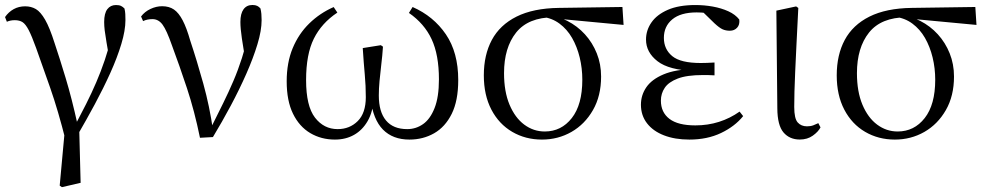

<svg xmlns="http://www.w3.org/2000/svg" viewBox="-20 -551 3998 778"><path d="M221.9 201.2 245.4 -54.5 246.5 19.9Q215.7 -102.8 183.4 -195.1Q151.1 -287.4 126.3 -356.6Q108.7 -405.3 96.2 -429.3Q83.7 -453.2 71.4 -461.2Q59.1 -469.2 39.8 -469.2Q21.9 -469.2 7.8 -462.8L0.4 -481.9Q14.8 -502.6 35.5 -514Q56.1 -525.4 81.9 -525.4Q106.2 -525.4 125.3 -514.3Q144.3 -503.2 162.9 -471Q181.4 -438.9 201.1 -376.7Q221.1 -317.3 246.1 -234.6Q271.1 -151.9 294.4 -45.7L300.6 -44.3L306.7 189.8L230.9 207.4ZM294.2 -3.5 276.9 -28.9Q305.5 -83.1 328.6 -128.9Q351.7 -174.7 370.2 -218Q388.8 -261.2 404.6 -307.8Q420.3 -354.4 434.1 -409.4L425.5 -298.4Q416.6 -349.9 411.6 -379.4Q406.6 -409 404.3 -427.5Q402.1 -446.1 402.1 -461.8Q402.1 -496.9 414.9 -513.8Q427.7 -530.6 449.9 -530.6Q462.8 -530.6 470.3 -527Q477.8 -523.4 484.4 -516.5Q487.1 -505 487.7 -494.2Q488.3 -483.3 488.3 -469.6Q488.3 -427.9 471.7 -372.9Q455.2 -317.8 427.1 -255.6Q399 -193.4 364.3 -128.8Q329.5 -64.3 294.2 -3.5Z M790.3 7.3Q768.3 -100.7 737.6 -193.6Q706.8 -286.5 676.7 -367.2Q655.2 -428.8 638.7 -451.1Q622.3 -473.5 597.8 -473.5Q575.8 -473.5 559.8 -465.5L551.6 -484.2Q566.3 -503.8 589.8 -514.8Q613.4 -525.8 636.8 -525.8Q665.3 -525.8 684.9 -512.4Q704.4 -498.9 720.3 -468.4Q736.3 -437.9 750.9 -386.3Q777.8 -305.9 803.7 -212.5Q829.6 -119.1 843.2 -22.3H828.7L835.1 -33.8Q861.7 -86.9 884.2 -132.7Q906.7 -178.4 925.6 -222.6Q944.6 -266.8 960.3 -315.8Q975.9 -364.7 989.7 -423.6L976.7 -295.2Q965.9 -355.7 960 -395.9Q954.1 -436.1 954.1 -462Q954.1 -495.7 966.8 -513.3Q979.5 -530.8 1002.9 -530.8Q1014.8 -530.8 1022.2 -527.2Q1029.5 -523.6 1035.4 -516.7Q1038.1 -505.4 1039.1 -494.5Q1040.1 -483.5 1040.1 -469.6Q1040.1 -427.2 1023.1 -371.4Q1006.2 -315.7 978.2 -252.2Q950.2 -188.7 915.1 -122.9Q880 -57.2 842.8 4.4Z M1337.1 14.6Q1281.7 14.6 1237.2 -11.7Q1192.7 -38.1 1167.2 -90.4Q1141.7 -142.6 1141.7 -221.4Q1141.7 -297.1 1165.9 -355.6Q1190.2 -414.1 1233.3 -456.1Q1276.4 -498.1 1332.1 -522.4L1347 -500Q1283.1 -457.5 1251.7 -394.3Q1220.3 -331.2 1220.3 -226.6Q1220.3 -121.3 1256.3 -74.5Q1292.3 -27.8 1348.2 -27.8Q1396.9 -27.8 1429.6 -60.4Q1462.3 -93 1462.3 -157.3Q1462.3 -203.8 1458.1 -249Q1453.9 -294.1 1449.9 -356.2L1523.2 -367.9L1531.8 -361.9Q1529.4 -324.8 1525 -289.5Q1520.7 -254.2 1517.9 -222.8Q1515 -191.4 1515 -164.1Q1515 -97.7 1544.2 -62.8Q1573.3 -27.8 1630.1 -27.8Q1665.5 -27.8 1694.4 -48.2Q1723.3 -68.5 1740.9 -113.1Q1758.6 -157.6 1758.6 -229.5Q1758.6 -328.9 1728.9 -392.3Q1699.3 -455.6 1637 -498.6L1651.9 -522.6Q1736.7 -485.3 1786.7 -411.9Q1836.8 -338.4 1836.8 -226.7Q1836.8 -142.9 1810.4 -89.7Q1784 -36.5 1739 -10.9Q1694.1 14.6 1639 14.6Q1571.7 14.6 1531.8 -25.9Q1492 -66.5 1481.7 -149.5H1494Q1490.9 -97.3 1469.7 -60.4Q1448.5 -23.6 1414.6 -4.5Q1380.8 14.6 1337.1 14.6Z M2176 14.6Q2109.2 14.6 2055.5 -16.8Q2001.8 -48.2 1971.1 -106.9Q1940.5 -165.5 1940.5 -245.6Q1940.5 -328.5 1973 -389.2Q2005.6 -450 2073.2 -483.8Q2140.9 -517.6 2244.8 -519L2502.1 -522.7L2506.8 -450L2240.1 -475.1L2223.2 -481Q2120.5 -480.5 2071.4 -419.1Q2022.4 -357.7 2022.4 -254.5Q2022.4 -179.9 2044.6 -126.9Q2066.9 -73.9 2104.2 -46.1Q2141.6 -18.2 2187.4 -18.2Q2254.4 -18.2 2297 -72.6Q2339.6 -127 2339.6 -227.7Q2339.6 -274.5 2329 -318.2Q2318.4 -361.8 2298.1 -397.3Q2277.7 -432.7 2247 -455.4Q2216.4 -478.1 2175.6 -483L2189 -492Q2236.9 -487.6 2278.2 -466.6Q2319.5 -445.6 2350.2 -411.9Q2380.9 -378.2 2398.3 -334.6Q2415.7 -291.1 2415.7 -240.9Q2415.7 -162.3 2382.7 -104.9Q2349.8 -47.5 2295.5 -16.4Q2241.2 14.6 2176 14.6Z M2773.3 14.6Q2715 14.6 2670.7 -2.5Q2626.3 -19.6 2601.7 -51.5Q2577.1 -83.4 2577.1 -126.7Q2577.1 -165.3 2598.9 -197.3Q2620.7 -229.3 2668.5 -249.5Q2716.3 -269.8 2793.7 -271.6V-263.4Q2690.9 -266.8 2644.3 -302.9Q2597.7 -339 2597.7 -390.7Q2597.7 -428.3 2619.7 -460Q2641.6 -491.8 2686.1 -511.2Q2730.6 -530.6 2797.8 -530.6Q2833.9 -530.6 2868.4 -524.4Q2903 -518.1 2931.3 -505.3Q2959.6 -492.4 2975.6 -471.9Q2978.2 -450.8 2966.8 -438.7Q2955.5 -426.5 2937.6 -426.5Q2920.7 -426.5 2907.7 -432.4Q2894.7 -438.4 2874.9 -456.8L2817.6 -512.6L2873.7 -511.5L2883 -491.9Q2857.4 -496.3 2839.7 -498.5Q2822.1 -500.7 2802.7 -500.7Q2738 -500.7 2704 -472.4Q2670.1 -444.1 2670.1 -397.6Q2670.1 -351.6 2704 -323.6Q2737.8 -295.7 2819.2 -295.7Q2831.3 -295.7 2844.2 -296.2Q2857.1 -296.7 2875.3 -297.7V-245.7Q2855.9 -246.9 2846.4 -246.9Q2837 -246.9 2828.6 -246.9Q2763.1 -246.9 2726.1 -232.6Q2689.1 -218.4 2673.6 -195.2Q2658 -172 2658 -143.3Q2658 -95.8 2692.7 -69.3Q2727.4 -42.9 2797.6 -42.9Q2848.3 -42.9 2893.3 -57.2Q2938.3 -71.5 2976.9 -98.8L2991.3 -80.5Q2957.8 -38.9 2901.8 -12.1Q2845.9 14.6 2773.3 14.6Z M3220.8 14.4Q3179.3 14.4 3154.7 -14.5Q3130.2 -43.4 3129.8 -111.9L3125.9 -507.9L3206 -525L3214.8 -518.8Q3210.3 -430.3 3207.2 -367.2Q3204.1 -304.2 3202.1 -259Q3200.1 -213.9 3199.2 -180.2Q3198.3 -146.5 3198.3 -117.6Q3198.3 -70.5 3212.4 -54.8Q3226.4 -39.1 3250 -39.1Q3264.8 -39.1 3275.5 -43.2Q3286.3 -47.3 3295.9 -52L3304.8 -34.8Q3295.5 -16.9 3273.5 -1.3Q3251.5 14.4 3220.8 14.4Z M3606 14.6Q3539.2 14.6 3485.5 -16.8Q3431.8 -48.2 3401.1 -106.9Q3370.5 -165.5 3370.5 -245.6Q3370.5 -328.5 3403 -389.2Q3435.6 -450 3503.2 -483.8Q3570.9 -517.6 3674.8 -519L3932.1 -522.7L3936.8 -450L3670.1 -475.1L3653.2 -481Q3550.5 -480.5 3501.4 -419.1Q3452.4 -357.7 3452.4 -254.5Q3452.4 -179.9 3474.6 -126.9Q3496.9 -73.9 3534.2 -46.1Q3571.6 -18.2 3617.4 -18.2Q3684.4 -18.2 3727 -72.6Q3769.6 -127 3769.6 -227.7Q3769.6 -274.5 3759 -318.2Q3748.4 -361.8 3728.1 -397.3Q3707.7 -432.7 3677 -455.4Q3646.4 -478.1 3605.6 -483L3619 -492Q3666.9 -487.6 3708.2 -466.6Q3749.5 -445.6 3780.2 -411.9Q3810.9 -378.2 3828.3 -334.6Q3845.7 -291.1 3845.7 -240.9Q3845.7 -162.3 3812.7 -104.9Q3779.8 -47.5 3725.5 -16.4Q3671.2 14.6 3606 14.6Z"/></svg>

Font: Noto Serif SC ExtraLight
Style: Regular
Weight: 200
Designer: Ryoko NISHIZUKA 西塚涼子 (kana & ideographs); Frank Grießhammer (Latin, Greek & Cyrillic); Wenlong ZHANG 张文龙 (bopomofo); San
Foundry: Adobe
Version: Version 2.002-H1;hotconv 1.1.0;makeotfexe 2.6.0